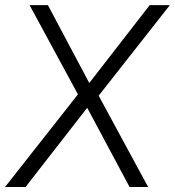

<svg xmlns="http://www.w3.org/2000/svg" viewBox="-49 -748 699 768"><path d="M-28.8 0H53.2L299.8 -316.9L469.2 0H543.5L345.7 -365.2L630.4 -727.5H549.8L308.1 -416L142.6 -727.5H69.3L262.7 -370.6Z"/></svg>

Font: Guggenheim Sans Display Light
Style: Italic
Weight: 300
Italic angle: -7°
Designer: Modified by Tom Baber under direction of Pentagram Design 2023
Foundry: rsms
Version: Version 1.001;Glyphs 3.1.2 (3151)